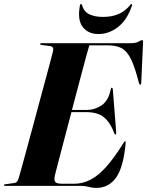

<svg xmlns="http://www.w3.org/2000/svg" viewBox="-36 -912 723 942"><path d="M362.5 0H-10.5Q-16.5 0 -16.5 -3.5Q-16.5 -7.5 -10 -8L33 -14Q42.5 -15 47.5 -21.2Q52.5 -27.5 55.5 -37.5Q59.5 -50.5 69.8 -87.8Q80 -125 94.5 -178.2Q109 -231.5 125.5 -292.5Q142 -353.5 158.2 -414.2Q174.5 -475 188.8 -527.2Q203 -579.5 212.5 -615.5Q222 -651.5 224.5 -662Q229 -683.5 209.5 -686L167.5 -691.5Q161 -692 161 -696Q161 -700 167 -700H602.5Q631 -700 643 -707.5Q655 -715 660.5 -715Q666.5 -715 666 -706L657 -507Q656.5 -496 652.5 -496Q648.5 -496 645.5 -505.5Q626 -582.5 606.5 -622Q587 -661.5 560.8 -675.5Q534.5 -689.5 495 -689.5H402Q397.5 -675 384.5 -626.8Q371.5 -578.5 353.8 -511.5Q336 -444.5 317 -372.5H388.5Q428.5 -372.5 462.5 -395.2Q496.5 -418 507.5 -474.5Q508.5 -481.5 512.5 -481.5Q517 -481.5 517.5 -473.5L534 -264.5Q535 -252.5 531.5 -252Q527.5 -251 524.5 -258.5Q505 -311.5 473.8 -336.8Q442.5 -362 385.5 -362H314.5Q295.5 -291 278.5 -225.5Q261.5 -160 249.2 -113.5Q237 -67 233.5 -52.5Q228 -27.5 235.2 -19Q242.5 -10.5 269.5 -10.5H327.5Q368.5 -10.5 406.5 -29.5Q444.5 -48.5 484.2 -92.5Q524 -136.5 570.5 -211.5Q575 -219 577.5 -219Q581.5 -219 580.5 -210.5Q570 -92 533.8 -41Q497.5 10 435.5 10Q416.5 10 399.8 5Q383 0 362.5 0ZM468.5 -829Q512.5 -829 545 -842.8Q577.5 -856.5 603 -887.5Q605.5 -892 608.5 -892Q613.5 -892 611.5 -884.5Q588 -814.5 543.5 -779.8Q499 -745 447 -745Q396.5 -745 369.8 -779.8Q343 -814.5 356 -884.5Q356.5 -892 361.5 -892Q365 -892 366 -887.5Q376 -854 403.2 -841.5Q430.5 -829 468.5 -829Z"/></svg>

Font: Fraunces 144pt
Style: Bold Italic
Weight: 700
Italic angle: -16°
Version: Version 1.000;[b76b70a41]